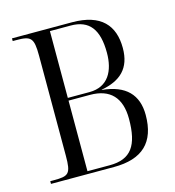

<svg xmlns="http://www.w3.org/2000/svg" viewBox="-86 -610 622 683"><g transform="rotate(-15 225.0 -268.0)"><path d="M19 0H251C356 0 408 -49 408 -150C408 -224 367 -268 280 -276V-277C351 -290 391 -326 391 -401C391 -484 347 -536 240 -536H19V-526H32C86 -526 96 -518 96 -452V-83C96 -16 87 -10 32 -10H19ZM236 -280H156V-526H232C301 -526 332 -485 332 -399C332 -333 305 -280 236 -280ZM238 -10H156V-270H235C309 -270 347 -230 347 -152C347 -54 317 -10 238 -10Z"/></g></svg>

Font: Noto Serif Display ExtraCondensed Light
Style: Regular
Weight: 300
Width: 2
Designer: Monotype Design Team
Foundry: Monotype Imaging Inc.
Version: Version 2.009